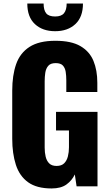

<svg xmlns="http://www.w3.org/2000/svg" viewBox="-20 -1051 622 1083"><path d="M271 12Q187 12 138.5 -23Q90 -58 69.5 -121.5Q49 -185 49 -268V-540Q49 -626 71 -689Q93 -752 146.5 -786.5Q200 -821 292 -821Q382 -821 433.5 -791Q485 -761 507 -708Q529 -655 529 -584V-532H354V-598Q354 -624 350.5 -646Q347 -668 334.5 -681.5Q322 -695 294 -695Q265 -695 252 -679.5Q239 -664 235.5 -641Q232 -618 232 -593V-218Q232 -191 237.5 -167.5Q243 -144 257.5 -129.5Q272 -115 299 -115Q327 -115 342 -130Q357 -145 363 -169Q369 -193 369 -220V-315H296V-420H530V0H412L402 -67Q386 -33 355 -10.5Q324 12 271 12ZM291 -875Q220 -875 177 -915Q134 -955 134 -1031H226Q226 -994 240.5 -976Q255 -958 291 -958Q326 -958 341 -976.5Q356 -995 356 -1031H448Q448 -955 405 -915Q362 -875 291 -875Z"/></svg>

Font: Oswald
Style: Bold
Weight: 700
Designer: Vernon Adams
Foundry: Vernon Adams
Version: Version 4.103;gftools[0.9.33.dev8+g029e19f]